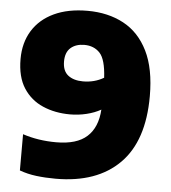

<svg xmlns="http://www.w3.org/2000/svg" viewBox="-54 -799 765 858"><g transform="rotate(5 329.0 -370.0)"><path d="M304.5 -750Q396.5 -750 466.5 -712.5Q536.5 -675 575.5 -596.2Q614.5 -517.5 614.5 -394Q614.5 -193 513.2 -91.5Q412 10 227 10Q181 10 140.5 5Q100 0 65 -13V-175.5Q134.5 -152.5 215.5 -152.5Q307.5 -152.5 353.2 -193.8Q399 -235 404 -315.5Q376 -299.5 339.8 -290.8Q303.5 -282 266.5 -282Q198.5 -282 143.8 -305.8Q89 -329.5 56.8 -379.5Q24.5 -429.5 24.5 -509.5Q24.5 -582.5 58 -636.8Q91.5 -691 154.2 -720.5Q217 -750 304.5 -750ZM311 -434Q362.5 -434 404 -458.5Q399.5 -540.5 373 -568.8Q346.5 -597 303.5 -597Q265.5 -597 242.2 -576.8Q219 -556.5 219 -515.5Q219 -473 244 -453.5Q269 -434 311 -434Z"/></g></svg>

Font: Encode Sans Black
Style: Regular
Weight: 900
Designer: Multiple Designers
Foundry: Impallari Type
Version: Version 3.002; ttfautohint (v1.8.3) -l 8 -r 50 -G 200 -x 14 